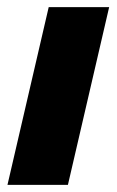

<svg xmlns="http://www.w3.org/2000/svg" viewBox="-20 -520 328 540"><path d="M287 -500 171 0H1L117 -500Z"/></svg>

Font: Kantumruy Pro
Style: Bold Italic
Weight: 700
Italic angle: -13°
Version: Version 1.002